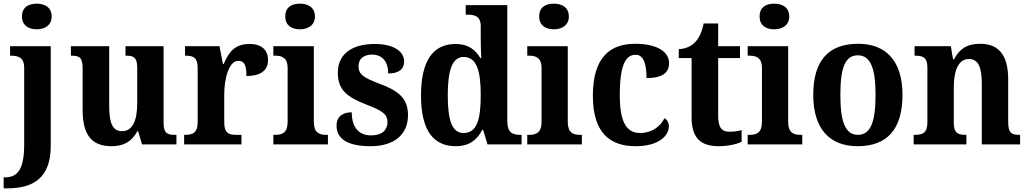

<svg xmlns="http://www.w3.org/2000/svg" viewBox="-38 -788 5612 1048"><path d="M163 -628C206 -628 244 -650 244 -698C244 -748 206 -768 163 -768C117 -768 82 -748 82 -698C82 -650 117 -628 163 -628ZM-18 240H1C140 240 239 187 239 8V-536H17V-484H21C61 -484 94 -475 94 -418V1C94 138 57 180 -11 180H-18Z M571 10C635 10 681 -14 712 -72H716L737 0H925V-52H917C881 -52 855 -57 855 -115V-536H647V-484H651C687 -484 711 -478 711 -419V-226C711 -132 687 -72 628 -72C573 -72 558 -123 558 -213V-536H349V-484H353C398 -484 413 -472 413 -414V-188C413 -52 462 10 571 10Z M967 0H1280V-52H1250C1213 -52 1186 -60 1186 -119V-274C1186 -355 1210 -456 1263 -456C1298 -456 1307 -428 1307 -373C1381 -373 1425 -401 1425 -460C1425 -512 1394 -548 1324 -548C1248 -548 1212 -509 1183 -438H1179L1160 -536H972V-484H975C1016 -484 1041 -475 1041 -416V-124C1041 -61 1013 -52 971 -52H967Z M1599 -628C1643 -628 1681 -650 1681 -698C1681 -748 1643 -768 1599 -768C1553 -768 1519 -748 1519 -698C1519 -650 1553 -628 1599 -628ZM1454 0H1752V-52H1741C1703 -52 1675 -65 1675 -123V-536H1454V-484H1466C1503 -484 1532 -471 1532 -417V-123C1532 -65 1504 -52 1466 -52H1454Z M1984 10C2116 10 2189 -55 2189 -160C2189 -255 2131 -295 2031 -332C1946 -364 1919 -382 1919 -427C1919 -466 1946 -490 1993 -490C2046 -490 2081 -454 2081 -387C2140 -387 2168 -411 2168 -453C2168 -501 2120 -548 2007 -548C1887 -548 1806 -496 1806 -391C1806 -296 1858 -257 1965 -216C2046 -185 2077 -165 2077 -122C2077 -80 2050 -49 1987 -49C1920 -49 1882 -94 1882 -175C1839 -175 1799 -157 1799 -102C1799 -35 1852 10 1984 10Z M2450 10C2523 10 2566 -24 2594 -79H2599L2623 0H2809V-52H2802C2757 -52 2731 -66 2731 -128V-760H2504V-708H2511C2552 -708 2586 -701 2586 -645V-582C2586 -545 2587 -502 2589 -471H2584C2558 -515 2519 -548 2449 -548C2328 -548 2260 -460 2260 -267C2260 -75 2328 10 2450 10ZM2492 -62C2430 -62 2406 -130 2406 -268C2406 -402 2430 -477 2492 -477C2564 -477 2586 -402 2586 -269C2586 -132 2564 -62 2492 -62Z M2985 -628C3029 -628 3067 -650 3067 -698C3067 -748 3029 -768 2985 -768C2939 -768 2905 -748 2905 -698C2905 -650 2939 -628 2985 -628ZM2840 0H3138V-52H3127C3089 -52 3061 -65 3061 -123V-536H2840V-484H2852C2889 -484 2918 -471 2918 -417V-123C2918 -65 2890 -52 2852 -52H2840Z M3431 10C3562 10 3613 -50 3613 -99C3613 -118 3604 -134 3589 -143C3567 -98 3520 -62 3456 -62C3377 -62 3345 -131 3345 -267C3345 -439 3379 -489 3432 -489C3478 -489 3491 -430 3491 -362C3591 -362 3614 -401 3614 -444C3614 -503 3553 -549 3428 -549C3299 -549 3198 -482 3198 -266C3198 -62 3292 10 3431 10Z M3885 10C3944 10 3990 -4 4010 -14V-78C3990 -72 3967 -69 3943 -69C3898 -69 3882 -96 3882 -157V-471H4001V-536H3882V-660H3803C3793 -613 3778 -582 3760 -562C3741 -540 3710 -521 3667 -520V-471H3737V-148C3737 -31 3790 10 3885 10Z M4188 -628C4232 -628 4270 -650 4270 -698C4270 -748 4232 -768 4188 -768C4142 -768 4108 -748 4108 -698C4108 -650 4142 -628 4188 -628ZM4043 0H4341V-52H4330C4292 -52 4264 -65 4264 -123V-536H4043V-484H4055C4092 -484 4121 -471 4121 -417V-123C4121 -65 4093 -52 4055 -52H4043Z M4643 10C4804 10 4888 -82 4888 -270C4888 -458 4796 -549 4646 -549C4485 -549 4401 -458 4401 -270C4401 -82 4493 10 4643 10ZM4645 -52C4574 -52 4549 -127 4549 -270C4549 -413 4573 -486 4644 -486C4715 -486 4741 -413 4741 -270C4741 -127 4716 -52 4645 -52Z M4949 0H5237V-52H5233C5192 -52 5168 -61 5168 -117V-310C5168 -392 5188 -466 5251 -466C5304 -466 5321 -416 5321 -331V0H5530V-52H5526C5484 -52 5465 -61 5465 -123V-355C5465 -490 5411 -549 5312 -549C5238 -549 5198 -519 5169 -464H5164L5152 -536H4954V-484H4958C4999 -484 5024 -475 5024 -419V-121C5024 -61 4997 -52 4955 -52H4949Z"/></svg>

Font: Noto Serif Hebrew SemiCondensed
Style: Bold
Weight: 700
Width: 4
Designer: Monotype Design Team
Foundry: Monotype Imaging Inc.
Version: Version 2.004